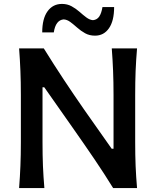

<svg xmlns="http://www.w3.org/2000/svg" viewBox="-20 -960 797 980"><path d="M77.5 0Q82 -58.5 84.2 -113.2Q86.5 -168 86.5 -234.5V-474.5Q86.5 -542.5 84.2 -598Q82 -653.5 77.5 -713H203.5Q256 -628.5 306.5 -552.2Q357 -476 409.5 -400.5L550 -201H559.5V-474.5Q559.5 -542.5 557.2 -598Q555 -653.5 550.5 -713H679.5Q674.5 -653.5 672.2 -598Q670 -542.5 670 -474.5V-234.5Q670 -168 672.2 -113.2Q674.5 -58.5 679.5 0H557.5Q513.5 -71.5 462.5 -146.8Q411.5 -222 347.5 -313L206 -514.5H197V-234.5Q197 -168 199.2 -113.2Q201.5 -58.5 206.5 0ZM465 -778Q436.5 -778 414.5 -790.2Q392.5 -802.5 374.2 -818.8Q356 -835 339.2 -847.5Q322.5 -860 305 -861Q264 -857.5 254.5 -794.5H195.5Q195.5 -865 222.8 -902.5Q250 -940 296.5 -940Q323.5 -940 345.5 -928Q367.5 -916 385.8 -899.8Q404 -883.5 420.8 -871Q437.5 -858.5 454.5 -857Q475.5 -859 486.8 -876Q498 -893 503 -924H562.5Q562.5 -853.5 536.2 -815.8Q510 -778 465 -778Z"/></svg>

Font: Commissioner Flair Medium
Style: Regular
Weight: 500
Designer: Kostas Bartsokas
Foundry: Kostas Bartsokas
Version: Version 1.000; ttfautohint (v1.8.3)